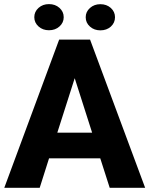

<svg xmlns="http://www.w3.org/2000/svg" viewBox="-20 -901 716 921"><path d="M676.3 0 412.1 -710.9H263.7L0.5 0H170.4L215.3 -141.6H460.9L506.3 0ZM338.4 -525.9 421.9 -264.6H254.9ZM144.5 -818.4C144.5 -800.8 151.4 -786.1 165 -773.9C178.7 -761.7 195.3 -755.9 214.8 -755.9C234.9 -755.9 251.5 -761.7 265.1 -773.9C278.8 -786.1 285.6 -800.8 285.6 -818.4C285.6 -836.4 278.8 -851.1 265.1 -863.3C251.5 -875.5 234.9 -881.3 214.8 -881.3C195.3 -881.3 178.7 -875.5 165 -863.3C151.4 -851.1 144.5 -836.4 144.5 -818.4ZM391.1 -818.4C391.1 -800.3 397.9 -785.6 411.6 -773.4C425.3 -761.2 441.9 -755.4 461.4 -755.4C481.4 -755.4 498 -761.2 511.7 -773.4C524.9 -785.6 531.7 -800.3 531.7 -818.4C531.7 -835.9 524.9 -850.6 511.7 -862.8C498 -875 481.4 -880.9 461.4 -880.9C441.9 -880.9 425.3 -875 411.6 -862.8C397.9 -850.6 391.1 -835.9 391.1 -818.4Z"/></svg>

Font: Vazirmatn ExtraBold
Style: Regular
Weight: 800
Designer: Saber Rastikerdar
Foundry: Saber Rastikerdar
Version: Version 33.003